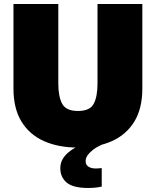

<svg xmlns="http://www.w3.org/2000/svg" viewBox="-20 -720 775 955"><path d="M368 14Q271 14 199 -18Q127 -50 87 -115Q47 -180 47 -280V-700H270V-305Q270 -239 289.5 -203.5Q309 -168 368 -168Q427 -168 446 -203.5Q465 -239 465 -305V-700H688V-280Q688 -180 648 -115Q608 -50 536.5 -18Q465 14 368 14ZM419 215Q343 215 311.5 188Q280 161 280 117Q280 92 291 72.5Q302 53 319.5 38.5Q337 24 354 14.5Q371 5 384 0H486Q459 12 441.5 26Q424 40 415 53.5Q406 67 406 81Q406 100 420 109Q434 118 456 118Q464 118 470 117.5Q476 117 486 116V208Q474 211 456.5 213Q439 215 419 215Z"/></svg>

Font: Golos Text ExtraBold
Style: Regular
Weight: 800
Designer: A.Korolkova, Vitaly Kuzmin
Foundry: ParaType Ltd
Version: Version 2.004